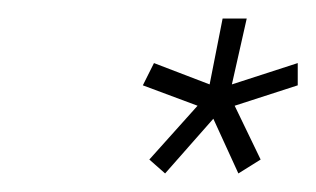

<svg xmlns="http://www.w3.org/2000/svg" viewBox="-20 -731 341 207"><path d="M141 -559 193 -617 134 -639 146 -663 206 -640 220 -711H246L230 -640L301 -663V-639L233 -617L261 -559L237 -544L210 -603L158 -544Z"/></svg>

Font: Raleway ExtraLight
Style: Italic
Weight: 200
Italic angle: -12°
Designer: Matt McInerney, Pablo Impallari, Rodrigo Fuenzalida
Foundry: Matt McInerney, Pablo Impallari, Rodrigo Fuenzalida
Version: Version 4.026